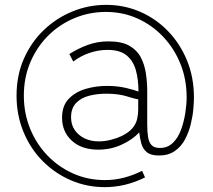

<svg xmlns="http://www.w3.org/2000/svg" viewBox="-20 -623 874 789"><path d="M416 -603Q490 -603 555 -575Q620 -547 670 -495.5Q720 -444 748.5 -374.5Q777 -305 777 -222Q777 -205 774.5 -175.5Q772 -146 764 -113Q756 -80 740.5 -50.5Q725 -21 698.5 -2.5Q672 16 633 16Q600 16 583.5 2.5Q567 -11 561 -32.5Q555 -54 552 -79Q526 -50 481 -29Q436 -8 384 -8Q315 -8 275 -45Q235 -82 235 -139Q235 -189 263 -217.5Q291 -246 333 -258Q375 -270 419 -270Q463 -270 498 -261.5Q533 -253 549 -247Q549 -297 538 -335.5Q527 -374 499.5 -396Q472 -418 422 -418Q384 -418 347.5 -405.5Q311 -393 281 -370L265 -401Q301 -424 341 -438.5Q381 -453 426 -453Q480 -453 511.5 -435Q543 -417 558.5 -387.5Q574 -358 579.5 -321.5Q585 -285 585 -249V-111Q585 -82 588.5 -60Q592 -38 603 -26.5Q614 -15 637 -15Q669 -15 690.5 -36Q712 -57 724 -90Q736 -123 741.5 -159Q747 -195 747 -223Q747 -297 721.5 -360.5Q696 -424 650.5 -472Q605 -520 545 -547Q485 -574 415 -574Q347 -574 286 -548.5Q225 -523 178.5 -477Q132 -431 105 -368Q78 -305 78 -230Q78 -158 103.5 -95Q129 -32 174.5 15.5Q220 63 280.5 90Q341 117 411 117Q452 117 490 107Q528 97 564 79L576 106Q536 126 494.5 136Q453 146 411 146Q336 146 270.5 117.5Q205 89 155 38.5Q105 -12 76.5 -81Q48 -150 48 -230Q48 -314 78.5 -382.5Q109 -451 160.5 -500Q212 -549 278 -576Q344 -603 416 -603ZM480 -64Q510 -79 524.5 -96.5Q539 -114 543.5 -134Q548 -154 548 -173V-215Q536 -216 501.5 -227Q467 -238 416 -238Q379 -238 346 -229.5Q313 -221 292.5 -199.5Q272 -178 272 -141Q272 -110 287.5 -88Q303 -66 328.5 -54Q354 -42 386 -42Q411 -42 436 -48.5Q461 -55 480 -64Z"/></svg>

Font: Raleway Thin Light
Style: Regular
Weight: 300
Version: Version 4.026